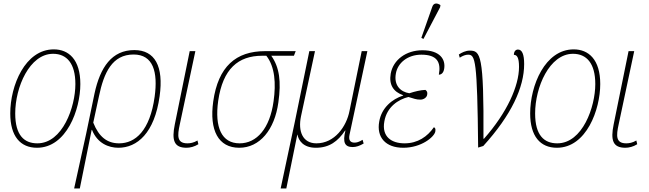

<svg xmlns="http://www.w3.org/2000/svg" viewBox="-20 -825 3669 1085"><path d="M189 10C356 10 434 -206 434 -350C434 -489 368 -546 284 -546C122 -546 38 -342 38 -184C38 -55 95 10 189 10ZM191 -15C117 -15 66 -60 66 -184C66 -332 147 -521 280 -521C357 -521 406 -467 406 -350C406 -221 334 -15 191 -15Z M514 -296 467 -70 399 240H431L498 -91H500C530 -15 594 10 649 10C755 10 853 -73 882 -281C906 -451 855 -542 739 -542C612 -542 546 -445 514 -296ZM653 -15C586 -15 539 -51 507 -132L539 -280C567 -415 614 -517 735 -517C846 -517 873 -418 854 -279C827 -86 745 -15 653 -15Z M1034 10C1054 10 1079 4 1101 -10L1096 -31C1074 -18 1055 -15 1039 -15C979 -15 982 -58 996 -122L1084 -536H1052L968 -123C949 -31 964 10 1034 10Z M1332 10C1448 10 1532 -92 1553 -246C1570 -365 1559 -445 1513 -510H1641L1651 -536H1478C1313 -536 1213 -449 1185 -252C1162 -88 1214 10 1332 10ZM1334 -15C1233 -15 1192 -104 1213 -255C1239 -436 1326 -510 1462 -510H1485C1534 -448 1540 -353 1526 -253C1505 -99 1431 -15 1334 -15Z M1566 240H1598L1660 -64H1661C1667 -32 1693 10 1765 10C1841 10 1889 -26 1930 -87H1932C1915 -19 1929 6 1973 6C1993 6 2013 -1 2035 -14L2029 -35C2008 -22 1995 -19 1983 -19C1959 -19 1949 -34 1955 -63L2056 -536H2024L1955 -198C1938 -110 1871 -15 1768 -15C1691 -15 1663 -82 1681 -168L1760 -536H1728L1646 -136Z M2373 -605 2467 -784 2469 -796C2453 -808 2431 -811 2423 -787L2361 -611ZM2259 10C2362 10 2435 -52 2440 -82C2443 -98 2438 -103 2432 -106C2395 -53 2341 -15 2266 -15C2193 -15 2136 -52 2152 -139C2166 -221 2231 -263 2288 -277C2319 -268 2331 -262 2356 -262C2374 -262 2392 -274 2394 -290C2397 -304 2392 -311 2384 -317C2357 -316 2327 -309 2293 -298C2243 -306 2205 -343 2217 -409C2227 -469 2283 -516 2361 -516C2450 -516 2473 -474 2460 -403C2473 -403 2486 -412 2490 -436C2499 -490 2466 -541 2367 -541C2275 -541 2202 -487 2188 -409C2177 -346 2203 -306 2258 -287V-285C2196 -265 2136 -216 2123 -138C2107 -50 2158 10 2259 10Z M2573 -517 2578 -499C2595 -510 2611 -516 2625 -516C2666 -516 2677 -488 2682 9L2711 0C2870 -175 2942 -331 2942 -463C2942 -519 2930 -545 2907 -545C2893 -545 2884 -533 2884 -515C2901 -515 2913 -501 2913 -447C2913 -340 2846 -189 2715 -41H2712C2715 -518 2695 -539 2634 -539C2612 -539 2589 -528 2573 -517Z M3127 10C3294 10 3372 -206 3372 -350C3372 -489 3306 -546 3222 -546C3060 -546 2976 -342 2976 -184C2976 -55 3033 10 3127 10ZM3129 -15C3055 -15 3004 -60 3004 -184C3004 -332 3085 -521 3218 -521C3295 -521 3344 -467 3344 -350C3344 -221 3272 -15 3129 -15Z M3514 10C3534 10 3559 4 3581 -10L3576 -31C3554 -18 3535 -15 3519 -15C3459 -15 3462 -58 3476 -122L3564 -536H3532L3448 -123C3429 -31 3444 10 3514 10Z"/></svg>

Font: Noto Serif SemiCondensed Thin
Style: Italic
Weight: 100
Width: 4
Italic angle: -12°
Designer: Monotype Design Team
Foundry: Monotype Imaging Inc.
Version: Version 2.013